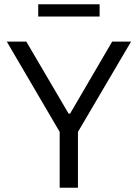

<svg xmlns="http://www.w3.org/2000/svg" viewBox="-20 -884 650 904"><path d="M160 -864V-806H449V-864ZM261 -263V0H347V-263L597 -688H508L310 -349H303L104 -688H12Z"/></svg>

Font: Saira UNSAM
Style: Regular
Weight: 400
Designer: Hector Gatti with collaboration of the Omnibus-Type team
Foundry: Omnibus-Type
Version: Version 0.072;PS 000.072;hotconv 1.0.88;makeotf.lib2.5.64775